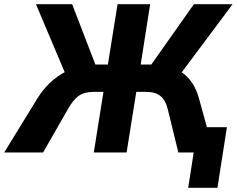

<svg xmlns="http://www.w3.org/2000/svg" viewBox="-48 -725 1126 913"><path d="M847 168 873 0H822L841 -120H1031L986 168ZM-28 0 128 -254Q156 -300 190.5 -332Q225 -364 263.5 -384Q302 -404 345 -411L265 -369L123 -705H295L413 -399L399 -418H465L511 -705H666L621 -418H688L658 -399L874 -705H1058L807 -369L740 -411Q782 -403 813 -383Q844 -363 865.5 -331Q887 -299 899 -254L969 0H800L751 -201Q740 -248 715.5 -268Q691 -288 648 -288H600L554 0H398L444 -288H395Q353 -288 326 -269Q299 -250 272 -201L157 0Z"/></svg>

Font: Nunito Sans 7pt SemiCondensed ExtraBold
Style: Italic
Weight: 800
Width: 4
Italic angle: -9°
Designer: Vernon Adams
Foundry: Vernon Adams
Version: Version 3.101;gftools[0.9.27]